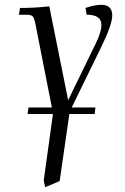

<svg xmlns="http://www.w3.org/2000/svg" viewBox="-20 -472 519 795"><path d="M58.1 -411.1 63 -439Q124 -439 184.1 -445.8L262.2 -57.1L376 -291Q399.9 -338.9 399.9 -369.1Q399.9 -411.1 338.9 -411.1L334 -439Q371.6 -452.1 400.9 -452.1Q421.4 -452.1 433.1 -441.2Q444.8 -430.2 444.8 -408.2Q444.8 -370.6 399.9 -278.8L276.9 -26.9H375L372.1 0H267.1L227.1 277.8L167 303.2L161.1 274.9L199.2 0H94.2L98.1 -26.9H194.8L127 -371.1Q122.1 -396 116 -403.6Q109.9 -411.1 88.9 -411.1Z"/></svg>

Font: Dihjauti
Style: Italic
Weight: 400
Italic angle: -9°
Designer: T. Christopher White
Version: Version 3.0.0